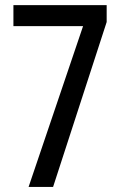

<svg xmlns="http://www.w3.org/2000/svg" viewBox="-20 -734 477 754"><path d="M92.3 0 306.2 -631.3H32.7V-713.9H398.9V-647.5L188.5 0Z"/></svg>

Font: Open Sans Condensed Medium
Style: Regular
Weight: 500
Width: 3
Designer: Monotype Design Team
Foundry: Monotype Imaging Inc.
Version: Version 3.000